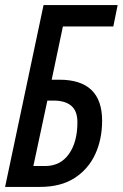

<svg xmlns="http://www.w3.org/2000/svg" viewBox="-21 -734 482 754"><path d="M-1 0 150 -714H441L424 -630H226L182 -421H212Q380 -421 380 -260Q380 -187 353 -128.5Q326 -70 272 -35Q218 0 136 0ZM110 -82H156Q216 -82 249.5 -129Q283 -176 283 -254Q283 -298 259 -318.5Q235 -339 189 -339H165Z"/></svg>

Font: Noto Sans ExtraCondensed Medium
Style: Italic
Weight: 500
Width: 2
Italic angle: -12°
Designer: Monotype Design Team
Foundry: Monotype Imaging Inc.
Version: Version 2.013; ttfautohint (v1.8.4.7-5d5b)